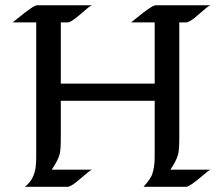

<svg xmlns="http://www.w3.org/2000/svg" viewBox="-20 -723 853 743"><path d="M795.4 -66.4Q789.6 -65.9 763.7 -43Q713.4 0 700.2 0H535.2Q561 -28.8 567.9 -45.9Q578.6 -73.2 578.6 -116.7V-333H215.3V-189.5Q215.3 -143.1 210.9 -126.5Q204.1 -101.1 180.2 -66.4H336.9Q330.1 -65.4 306.6 -44.9Q283.2 -24.4 273.4 -17.1Q251.5 0 241.7 0H76.2Q112.3 -28.3 118.2 -77.6Q120.1 -94.7 120.1 -116.7V-636.2H28.8L47.9 -651.4Q109.9 -702.6 123.5 -702.6H336.9Q331.1 -702.6 307.1 -681.6Q283.2 -660.6 273.4 -653.3Q251.5 -636.2 241.7 -636.2H215.3V-399.4H578.6V-636.2H487.3L505.9 -651.4Q568.4 -702.6 582.5 -702.6H795.4Q789.6 -702.6 765.6 -681.6Q741.7 -660.6 732.4 -653.3Q710 -636.2 700.2 -636.2H673.8V-189.5Q673.8 -143.1 669.4 -126.5Q662.6 -100.1 639.2 -66.4Z"/></svg>

Font: Fondamento
Style: Regular
Weight: 400
Version: Version 1.000